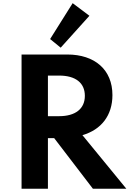

<svg xmlns="http://www.w3.org/2000/svg" viewBox="-20 -1160 796 1180"><path d="M529.5 -1063 426.5 -1140.5 288 -920 353 -867ZM274.5 0V-311H313L551 0H756.5L486.5 -329.5C602.5 -362.5 671 -451 671 -575.5C671 -732 562 -825 393.5 -825H112.5V0ZM274.5 -695.5H343.5C444 -695.5 501.5 -651 501.5 -571C501.5 -491.5 443.5 -446 343.5 -446H274.5Z"/></svg>

Font: Spartan
Style: Bold
Weight: 700
Designer: Matt Bailey, Mirko Velimirovic
Foundry: Matt Bailey
Version: Version 1.003